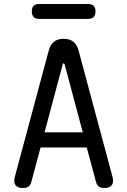

<svg xmlns="http://www.w3.org/2000/svg" viewBox="-20 -935 640 965"><path d="M204 -270H396L305 -611Q303 -617 300 -617Q297 -617 295 -611ZM463 -19 416 -194H184L137 -19Q133 -5 123.5 2.5Q114 10 95 10Q69 10 58 -4.5Q47 -19 55 -48L225 -681Q233 -710 251 -725Q269 -740 300 -740Q331 -740 349 -725Q367 -710 375 -681L545 -48Q553 -19 542 -4.5Q531 10 505 10Q486 10 476.5 2.5Q467 -5 463 -19ZM177 -840Q158 -840 149 -849.5Q140 -859 140 -878Q140 -897 149 -906Q158 -915 177 -915H422Q441 -915 450.5 -906Q460 -897 460 -878Q460 -859 450.5 -849.5Q441 -840 422 -840Z"/></svg>

Font: Maple Mono NL
Style: Regular
Weight: 400
Monospace: yes
Designer: subframe7536
Version: Version 7.000